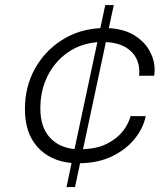

<svg xmlns="http://www.w3.org/2000/svg" viewBox="-20 -758 668 778"><path d="M406.5 -737.5H441L421 -644Q483 -640.5 524.2 -615Q565.5 -589.5 586 -552.2Q606.5 -515 606.5 -476.5Q606.5 -460.5 604.5 -451H543Q544.5 -458 544.5 -467Q544.5 -519.5 508.8 -552Q473 -584.5 409 -587.5L316.5 -153.5Q373.5 -155.5 413.2 -175.5Q453 -195.5 476.8 -225.2Q500.5 -255 509 -287.5H570.5Q561.5 -241.5 528 -198.2Q494.5 -155 438 -126.5Q381.5 -98 304.5 -96.5L284 0H249.5L270 -97.5Q183.5 -105.5 132.2 -162Q81 -218.5 81 -316Q81 -406.5 121.2 -479Q161.5 -551.5 230.5 -595.5Q299.5 -639.5 386.5 -644ZM143.5 -319Q143.5 -243.5 181 -201.8Q218.5 -160 282 -154L374.5 -587Q306 -581.5 254 -545Q202 -508.5 172.8 -450Q143.5 -391.5 143.5 -319Z"/></svg>

Font: Epilogue Light
Style: Italic
Weight: 300
Italic angle: -12°
Designer: Tyler Finck
Foundry: Etcetera Type Co
Version: Version 2.111; ttfautohint (v1.8.3)